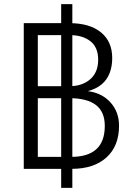

<svg xmlns="http://www.w3.org/2000/svg" viewBox="-20 -817 656 929"><path d="M95 0V-705H316Q414 -705 468.5 -660.5Q523 -616 523 -536Q523 -496 510.5 -463.5Q498 -431 472 -409Q446 -387 405 -376Q474 -367 515 -321Q556 -275 556 -209Q556 -110 495 -55Q434 0 327 0ZM276 92V-797H330V92ZM163 -27 130 -58H325Q405 -58 446 -95Q487 -132 487 -208Q487 -276 444 -309Q401 -342 315 -342H139V-400H316Q378 -400 416.5 -433.5Q455 -467 455 -528Q455 -588 417.5 -617.5Q380 -647 318 -647H130L163 -678Z"/></svg>

Font: TikTok Sans Light
Style: Regular
Weight: 300
Version: Version 4.000